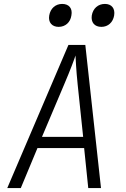

<svg xmlns="http://www.w3.org/2000/svg" viewBox="-20 -959 640 979"><path d="M497 -822C531 -822 556 -845 562 -880C568 -916 549 -939 515 -939C480 -939 454 -916 448 -880C443 -845 462 -822 497 -822ZM279 -822C313 -822 339 -845 344 -880C351 -916 332 -939 297 -939C263 -939 237 -916 231 -880C225 -845 245 -822 279 -822ZM17 0H86L171 -204H409L430 0H495L415 -730H329ZM194 -261 307 -528C340 -605 360 -660 365 -676C366 -660 368 -605 376 -528L404 -261Z"/></svg>

Font: JetBrains Mono ExtraLight
Style: Italic
Weight: 240
Italic angle: -9°
Monospace: yes
Designer: Philipp Nurullin, Konstantin Bulenkov
Foundry: JetBrains
Version: Version 2.305